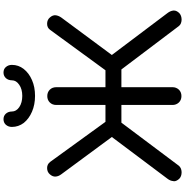

<svg xmlns="http://www.w3.org/2000/svg" viewBox="0 -1076 1077 1118"><g transform="rotate(-90 539.0 -517.5)"><path d="M56.6 -12.7Q42 -28.3 42 -43.9Q42 -45.9 43 -46.9Q43.9 -64.5 56.6 -81.1Q137.7 -189.5 299.8 -405.3Q246.1 -478.5 83 -699.2Q70.3 -715.8 69.3 -733.4Q68.4 -750 82 -765.6Q95.7 -782.2 119.1 -782.2Q141.6 -782.2 155.3 -763.7Q243.2 -641.6 419.9 -398.4Q348.6 -302.7 132.8 -15.6Q120.1 0 95.7 1Q94.7 1 94.7 1Q70.3 1 56.6 -12.7ZM538.1 0Q515.6 0 501 -14.6Q486.3 -30.3 486.3 -51.8Q486.3 -151.4 486.3 -349.6Q445.3 -349.6 322.3 -349.6Q322.3 -373 322.3 -442.4Q363.3 -442.4 486.3 -442.4Q486.3 -513.7 486.3 -728.5Q486.3 -752 501 -766.6Q515.6 -781.2 538.1 -781.2Q560.5 -781.2 575.2 -766.6Q589.8 -752 589.8 -728.5Q589.8 -633.8 589.8 -442.4Q630.9 -442.4 753.9 -442.4Q753.9 -418.9 753.9 -349.6Q712.9 -349.6 589.8 -349.6Q589.8 -275.4 589.8 -51.8Q589.8 -30.3 575.2 -14.6Q560.5 0 538.1 0ZM1021.5 -12.7Q1006.8 1 982.4 1Q957 0 945.3 -15.6Q848.6 -143.6 656.2 -398.4Q722.7 -489.3 922.9 -763.7Q935.5 -782.2 959 -782.2Q982.4 -782.2 996.1 -765.6Q1009.8 -750 1008.8 -733.4Q1006.8 -715.8 995.1 -699.2Q921.9 -600.6 777.3 -405.3Q837.9 -324.2 1021.5 -81.1Q1034.2 -64.5 1036.1 -46.9Q1036.1 -44.9 1036.1 -43Q1036.1 -28.3 1021.5 -12.7ZM539.1 -852.5Q488.3 -852.5 447.3 -870.1Q406.2 -887.7 381.8 -918Q358.4 -949.2 358.4 -987.3Q358.4 -1007.8 371.1 -1022.5Q383.8 -1036.1 403.3 -1036.1Q422.9 -1036.1 435.5 -1022.5Q448.2 -1007.8 448.2 -987.3Q448.2 -961.9 473.6 -944.3Q500 -926.8 539.1 -926.8Q578.1 -926.8 603.5 -944.3Q629.9 -961.9 629.9 -987.3Q629.9 -1007.8 642.6 -1022.5Q656.2 -1036.1 674.8 -1036.1Q695.3 -1036.1 707 -1022.5Q719.7 -1007.8 719.7 -987.3Q719.7 -949.2 696.3 -918.9Q671.9 -887.7 630.9 -870.1Q590.8 -852.5 539.1 -852.5Z"/></g></svg>

Font: Abed
Style: Bold
Weight: 700
Designer: Johan Aakerlund
Version: Version 3.105